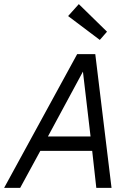

<svg xmlns="http://www.w3.org/2000/svg" viewBox="-41 -913 641 933"><path d="M-21 0 334 -650H422L501 0H427L407 -180H155L57 0ZM192 -250H399L362 -565ZM444 -719 290 -835 342 -893 479 -759Z"/></svg>

Font: Sometype Mono
Style: Italic
Weight: 400
Italic angle: -12°
Monospace: yes
Designer: Ryoichi Tsunekawa
Foundry: Dharma Type
Version: Version 1.000; ttfautohint (v1.8.3)